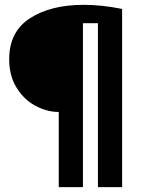

<svg xmlns="http://www.w3.org/2000/svg" viewBox="-20 -627 590 794"><path d="M18 -382Q18 -496 104 -551.5Q190 -607 326 -607Q402 -607 485 -590V147H385V-531H323V147H223V-164Q174 -164 126.5 -189.5Q79 -215 48.5 -264.5Q18 -314 18 -382Z"/></svg>

Font: Lalezar
Style: Regular
Weight: 400
Designer: Borna Izadpanah
Foundry: Borna Izadpanah
Version: Version 1.004